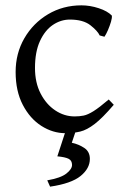

<svg xmlns="http://www.w3.org/2000/svg" viewBox="-20 -489 477 726"><path d="M227.1 14.6Q179.7 14.6 136.5 -12.9Q93.3 -40.5 66.2 -92.5Q39.1 -144.5 39.1 -216.8Q39.1 -287.1 72 -344.2Q105 -401.4 161.6 -435.1Q218.3 -468.8 288.1 -468.8Q320.3 -468.8 353.3 -458Q386.2 -447.3 402.8 -430.2Q404.3 -422.4 399.7 -406.7Q395 -391.1 388.2 -375.2Q381.3 -359.4 375 -350.1L356.9 -355Q349.1 -372.1 321.8 -393.6Q294.4 -415 244.1 -415Q210 -415 179.9 -394.8Q149.9 -374.5 131.1 -333.7Q112.3 -293 112.3 -231.9Q112.3 -176.8 133.5 -135.5Q154.8 -94.2 189 -71.5Q223.1 -48.8 262.2 -48.8Q280.8 -48.8 296.4 -52Q312 -55.2 333.5 -68.6Q355 -82 391.1 -112.8L410.2 -92.8Q367.7 -43 338.1 -20.3Q308.6 2.4 283.2 8.5Q257.8 14.6 227.1 14.6ZM169.4 216.8 158.7 192.9Q209.5 184.1 231 167.2Q252.4 150.4 252.4 134.8Q252.4 118.2 239.7 111.6Q227.1 105 196.8 102.1L232.4 -6.8L270.5 -5.9L251.5 50.8Q277.3 56.2 298.6 70.3Q319.8 84.5 319.8 111.8Q319.8 147.9 284.7 176.5Q249.5 205.1 169.4 216.8Z"/></svg>

Font: David Libre
Style: Regular
Weight: 400
Designer: Ismar David, J. Victor Gaultney, Annie Olsen and Meir Sadan
Foundry: Monotype Imaging Inc. & SIL International
Version: Version 1.100; ttfautohint (v1.8.4.7-5d5b)